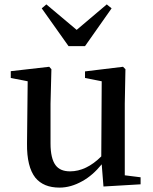

<svg xmlns="http://www.w3.org/2000/svg" viewBox="-20 -839 696 874"><path d="M251 15C286 15 320 5 354 -14C387 -32 416 -58 443 -91L451 10L620 0V-32L548 -41V-367L551 -524L540 -535L367 -514V-484L443 -469L441 -127C396 -82 348 -59 299 -59C269 -59 247 -68 233 -87C218 -107 210 -140 210 -186V-367L214 -524L204 -535L29 -515V-484L106 -469L103 -186C102 -115 115 -63 141 -30C166 0 202 15 251 15ZM367 -629 488 -801 466 -819 329 -703 191 -819 170 -801 292 -629Z"/></svg>

Font: AllPunType SemiBold
Style: Regular
Weight: 600
Version: 1.0